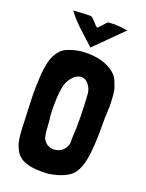

<svg xmlns="http://www.w3.org/2000/svg" viewBox="-168 -996 819 1080"><g transform="rotate(20 241.5 -455.5)"><path d="M192 3C211 4 231 4 250 3C269 2 287 -2 306 -7C327 -12 346 -20 365 -30C383 -39 398 -52 409 -68C421 -87 430 -109 436 -133C442 -156 447 -191 447 -203L450 -236C452 -262 453 -288 453 -313V-363C453 -388 453 -415 455 -441C456 -458 456 -474 456 -491C455 -507 454 -523 453 -540C452 -551 450 -561 448 -572C445 -582 442 -592 437 -602C430 -625 421 -643 396 -663C377 -678 355 -689 331 -697C300 -706 269 -710 238 -710C218 -710 198 -709 179 -705C153 -700 129 -692 107 -681C98 -676 91 -670 84 -663C63 -640 50 -613 43 -583C36 -552 32 -522 31 -492C29 -461 28 -431 28 -400C28 -379 29 -357 30 -335C32 -282 34 -230 36 -178C37 -159 39 -140 42 -121C45 -102 51 -84 60 -67C66 -54 74 -43 83 -35C92 -26 103 -19 115 -14C126 -9 139 -5 152 -2C165 0 178 2 192 3ZM242 -137C227 -137 214 -141 201 -149C191 -156 182 -167 176 -180C170 -202 168 -225 167 -250C166 -274 163 -298 160 -321C160 -335 159 -349 159 -363C159 -377 160 -391 160 -405C161 -433 164 -460 169 -485C175 -513 189 -536 208 -554C216 -562 227 -568 238 -571C243 -572 247 -573 252 -573C259 -573 267 -571 274 -568C286 -561 297 -549 305 -534C313 -519 317 -502 317 -483C318 -472 319 -460 319 -447L320 -426L322 -358V-310V-293C321 -283 321 -271 320 -258C319 -244 319 -233 319 -225V-203C315 -176 297 -153 273 -143C261 -139 252 -137 242 -137ZM241 -746 404 -908H394C388 -909 380 -911 370 -912C356 -913 340 -915 323 -915C312 -915 301 -914 289 -913C285 -913 274 -902 265 -891C263 -889 246 -870 238 -864C232 -866 218 -883 212 -889C205 -898 191 -911 186 -913C179 -914 164 -914 157 -913C150 -913 141 -913 130 -912C118 -911 101 -910 79 -909C102 -878 127 -850 155 -825C183 -800 212 -773 241 -746Z"/></g></svg>

Font: Londrina Solid CC
Style: CC
Weight: 400
Designer: Marcelo Magalhaes
Foundry: Tipos Pereira
Version: Version 1.003;FEAKit 1.0